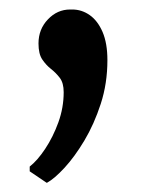

<svg xmlns="http://www.w3.org/2000/svg" viewBox="-20 -150 298 404"><path d="M78 234.5 42.5 210.5V200.5Q59 187.5 75.2 163Q91.5 138.5 102.8 107.5Q114 76.5 114 44Q114 24.5 105.8 13.8Q97.5 3 87.2 -5Q77 -13 69 -24.8Q61 -36.5 61 -58.5Q61 -88.5 80.8 -109.2Q100.5 -130 127.5 -130H132Q152 -130 168.8 -118.2Q185.5 -106.5 195.8 -82.8Q206 -59 206 -23.5Q206 25.5 192 68.5Q178 111.5 157.5 145.8Q137 180 115.8 203Q94.5 226 79 234.5Z"/></svg>

Font: Merriweather Medium
Style: Regular
Weight: 500
Version: Version 2.100